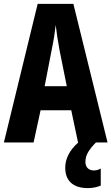

<svg xmlns="http://www.w3.org/2000/svg" viewBox="-20 -734 574 989"><path d="M382 0H383C335 42 316 88 316 130C316 196 355 235 433 235C462 235 485 228 499 222V134C490 139 480 144 463 144C436 144 420 126 420 101C420 70 431 44 474 0H534L358 -714H174L0 0H153L189 -166H347ZM287 -474 324 -290H210L246 -476C256 -523 263 -569 267 -605C271 -568 278 -522 287 -474Z"/></svg>

Font: Noto Sans Oriya ExtCond Bold
Style: Bold
Weight: 700
Width: 2
Designer: Amélie Bonet and Sol Matas
Foundry: Google LLC
Version: Version 2.006